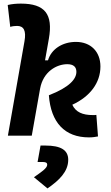

<svg xmlns="http://www.w3.org/2000/svg" viewBox="-20 -763 626 1080"><path d="M480.5 9.8C501.5 9.8 516.1 7.3 531.2 4.4L522 -116.7C515.6 -115.7 511.7 -115.7 502 -115.7C444.3 -115.7 405.8 -132.3 386.7 -173.8C487.3 -220.2 544.9 -297.4 544.9 -389.2C544.9 -472.7 490.2 -527.3 407.2 -527.3C330.1 -527.3 268.1 -485.8 250 -423.8H233.4L254.9 -545.4C279.3 -683.6 232.4 -742.7 97.7 -742.7C72.8 -742.7 47.9 -740.7 23.4 -734.9L37.6 -611.8C50.3 -615.7 63.5 -617.2 76.2 -617.2C113.3 -617.2 128.4 -590.8 117.7 -530.8L24.4 0H158.7L205.6 -264.6C223.1 -360.8 299.3 -401.9 358.4 -401.9C392.6 -401.9 409.7 -387.2 409.7 -358.9C409.7 -319.8 373 -272.9 254.9 -227.1C266.1 -74.2 343.8 9.8 480.5 9.8ZM247.1 296.9C311.5 252.4 363.8 203.1 363.8 135.7C363.8 81.1 322.3 55.7 234.9 55.7H208L191.4 148.4H223.1C238.3 148.4 245.6 153.3 245.6 163.6C245.6 183.6 211.4 205.1 170.9 233.9Z"/></svg>

Font: Cascadia Mono NF
Style: Bold Italic
Weight: 700
Italic angle: -10°
Monospace: yes
Designer: Aaron Bell
Foundry: Saja Typeworks
Version: Version 2404.023